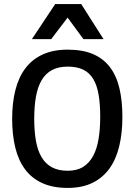

<svg xmlns="http://www.w3.org/2000/svg" viewBox="-20 -923 670 956"><path d="M316.9 12.7Q243.7 12.7 191.2 -11Q138.7 -34.7 105.2 -79.3Q71.8 -124 56.2 -187.7Q40.5 -251.5 40.5 -331.5Q40.5 -411.6 56.9 -475.6Q73.2 -539.6 107.2 -584Q141.1 -628.4 193.4 -652.1Q245.6 -675.8 316.9 -675.8Q391.6 -675.8 443.4 -653.6Q495.1 -631.3 527.6 -588.4Q560.1 -545.4 574.7 -483.2Q589.4 -420.9 589.4 -340.8Q589.4 -260.3 573.7 -195.1Q558.1 -129.9 524.9 -83.7Q491.7 -37.6 440.2 -12.5Q388.7 12.7 316.9 12.7ZM316.9 -72.8Q363.3 -72.8 394.3 -92.3Q425.3 -111.8 444.1 -147.2Q462.9 -182.6 470.9 -231.9Q479 -281.2 479 -340.8Q479 -404.8 470.9 -451.9Q462.9 -499 444.1 -530Q425.3 -561 394.3 -576.2Q363.3 -591.3 316.9 -591.3Q270.5 -591.3 238.5 -574Q206.5 -556.6 187 -523.2Q167.5 -489.7 158.9 -441.4Q150.4 -393.1 150.4 -331.5Q150.4 -270 158.9 -221.7Q167.5 -173.3 187 -140.4Q206.5 -107.4 238.5 -90.1Q270.5 -72.8 316.9 -72.8ZM254.9 -902.8H384.3L495.6 -728H395.5L316.9 -835H316.4Q296.4 -808.6 275.6 -781.5Q254.9 -754.4 234.9 -728H138.7Z"/></svg>

Font: Basic
Style: Regular
Weight: 400
Designer: Magnus Gaarde
Foundry: Magnus Gaarde
Version: Version 1.003; ttfautohint (v1.1) -l 6 -r 16 -G 0 -x 16 -D l